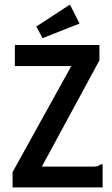

<svg xmlns="http://www.w3.org/2000/svg" viewBox="-20 -820 490 840"><path d="M35 -67 292 -531H45V-623H415V-556L163 -91H383Q399 -91 406.5 -93Q414 -95 420 -101H429V0H35ZM166 -653 139 -704 286 -800 328 -717Z"/></svg>

Font: Inconsolata SemiCondensed Bold
Style: Regular
Weight: 700
Width: 4
Monospace: yes
Designer: Raph Levien, Cyreal, Brenton Simpson
Foundry: Raph Levien, Cyreal, Google
Version: Version 3.001; ttfautohint (v1.8.2.53-6de2)